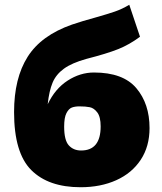

<svg xmlns="http://www.w3.org/2000/svg" viewBox="-20 -776 681 805"><path d="M39 -306Q39 -448 96 -538Q153 -628 282 -673Q326 -688 378 -702Q431 -717 461.5 -727.5Q492 -738 522 -756L567 -622Q523 -589 475.5 -570Q428 -551 342 -529Q281 -512 248 -488Q215 -464 200.5 -429.5Q186 -395 180 -339Q211 -404 263.5 -438Q316 -472 374 -472Q496 -472 551.5 -406.5Q607 -341 607 -239Q607 -162 570 -106Q533 -50 467.5 -20.5Q402 9 318 9Q183 9 111 -63Q39 -135 39 -306ZM402 -246Q402 -286 388 -304.5Q374 -323 356.5 -326.5Q339 -330 313 -330Q294 -330 281 -325Q268 -320 258.5 -301.5Q249 -283 249 -245Q249 -188 268.5 -166.5Q288 -145 320 -145Q402 -145 402 -246Z"/></svg>

Font: Nunito Sans Heavy
Style: Regular
Weight: 400
Designer: Vernon Adams
Foundry: Vernon Adams
Version: Version 2.500